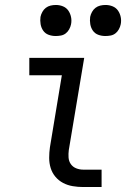

<svg xmlns="http://www.w3.org/2000/svg" viewBox="-20 -753 540 773"><path d="M315 0Q294 0 273 -3.5Q252 -7 234 -16.5Q216 -26 203 -41.5Q190 -57 184 -76.5Q178 -96 178 -117.5Q178 -139 181 -160L229 -450H98V-520H319L257 -149Q255 -134 256 -119Q257 -104 265 -92.5Q273 -81 286.5 -75.5Q300 -70 315 -70H389V0ZM404 -608Q389 -608 375.5 -613Q362 -618 354 -629.5Q346 -641 343.5 -655.5Q341 -670 343 -685Q345 -695 350.5 -705Q356 -715 364.5 -721.5Q373 -728 383.5 -730.5Q394 -733 405 -733Q420 -733 433.5 -727.5Q447 -722 455 -710.5Q463 -699 466 -684.5Q469 -670 466 -655Q464 -645 458.5 -635Q453 -625 444.5 -618.5Q436 -612 425.5 -610Q415 -608 404 -608ZM204 -608Q189 -608 175.5 -613Q162 -618 154 -629.5Q146 -641 143.5 -655.5Q141 -670 143 -685Q145 -695 150.5 -705Q156 -715 164.5 -721.5Q173 -728 183.5 -730.5Q194 -733 205 -733Q220 -733 233.5 -727.5Q247 -722 255 -710.5Q263 -699 266 -684.5Q269 -670 266 -655Q264 -645 258.5 -635Q253 -625 244.5 -618.5Q236 -612 225.5 -610Q215 -608 204 -608Z"/></svg>

Font: Iosevka Algr
Style: Italic
Weight: 400
Italic angle: -9°
Monospace: yes
Designer: Belleve Invis
Foundry: Belleve Invis
Version: Version 26.0.2; ttfautohint (v1.8.3)